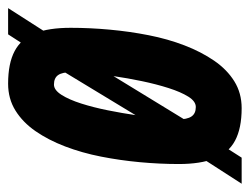

<svg xmlns="http://www.w3.org/2000/svg" viewBox="-129 -504 604 464"><g transform="rotate(-90 173.0 -272.0)"><path d="M322 -554.4H385.4L284.2 -396.4L281.4 -398.4L83.4 -74.6L79 -76L24 10H-39L66.2 -153.2L69 -151.2L263.8 -472.6L268.2 -471.2ZM143.6 10Q95 10 65.2 -5.9Q35.4 -21.8 22 -55.6Q8.6 -89.4 8.6 -141.8Q8.6 -187.6 13 -235.5Q17.4 -283.4 26.5 -329.7Q35.6 -376 51.1 -416.6Q66.6 -457.2 88 -488.1Q109.4 -519 137.9 -536.7Q166.4 -554.4 202.8 -554.4Q252 -554.4 281.8 -538.5Q311.6 -522.6 324.7 -489.4Q337.8 -456.2 337.8 -403.2Q337.8 -357.4 333.4 -309.2Q329 -261 319.9 -214.7Q310.8 -168.4 295.3 -128.1Q279.8 -87.8 258.4 -56.6Q237 -25.4 208.5 -7.7Q180 10 143.6 10ZM146.4 -100.8Q160.2 -100.8 171.5 -119Q182.8 -137.2 192.2 -166.7Q201.6 -196.2 208.9 -231.1Q216.2 -266 221.1 -300Q226 -334 228.3 -360.9Q230.6 -387.8 230.6 -400.6Q230.6 -423.6 223.5 -433.6Q216.4 -443.6 200.6 -443.6Q187.4 -443.6 175.8 -425.4Q164.2 -407.2 154.8 -377.7Q145.4 -348.2 138.4 -313.3Q131.4 -278.4 126.5 -244.7Q121.6 -211 119 -184.3Q116.4 -157.6 116.4 -144.4Q116.4 -121.8 123.5 -111.3Q130.6 -100.8 146.4 -100.8Z"/></g></svg>

Font: Georama ExtraCondensed Thin
Style: Italic
Weight: 100
Width: 2
Italic angle: -9°
Designer: Jean-Baptiste Levee
Foundry: Production Type
Version: Version 1.001